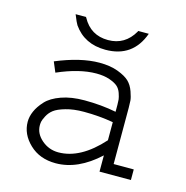

<svg xmlns="http://www.w3.org/2000/svg" viewBox="-95 -699 776 802"><g transform="rotate(15 293.0 -297.5)"><path d="M450.2 -289.1V-45.9H537.1V0H401.4V-70.3Q310.5 13.7 214.8 13.7Q145.5 13.7 101.6 -28.3Q57.6 -70.3 57.6 -124Q57.6 -146.5 67.9 -169.9Q78.1 -193.4 100.1 -217.3Q122.1 -241.2 164.6 -256.3Q207 -271.5 264.6 -271.5Q336.9 -271.5 401.4 -258.8V-289.1Q401.4 -302.7 400.4 -312Q399.4 -321.3 393.6 -338.4Q387.7 -355.5 376 -365.7Q364.3 -376 340.3 -384.3Q316.4 -392.6 283.2 -392.6Q210 -392.6 116.2 -351.6L97.7 -395.5Q203.1 -439.5 284.2 -439.5Q331.1 -439.5 364.7 -426.8Q398.4 -414.1 414.6 -398.4Q430.7 -382.8 439.5 -357.9Q448.2 -333 449.2 -320.3Q450.2 -307.6 450.2 -289.1ZM401.4 -135.7V-213.9Q339.8 -224.6 274.4 -224.6Q229.5 -224.6 195.8 -214.8Q162.1 -205.1 146.5 -192.9Q130.9 -180.7 122.1 -163.6Q113.3 -146.5 111.8 -138.2Q110.4 -129.9 110.4 -123Q110.4 -86.9 141.6 -60.1Q172.9 -33.2 213.9 -33.2Q309.6 -33.2 401.4 -135.7ZM134.8 -609.4H179.7Q179.7 -609.4 181.6 -606.4Q217.8 -540 293 -540Q366.2 -540 404.3 -606.4Q404.3 -609.4 406.2 -609.4H451.2Q411.1 -498 293 -498Q202.1 -498 154.3 -566.4Q148.4 -575.2 134.8 -609.4Z"/></g></svg>

Font: Thabit
Style: Regular
Weight: 500
Designer: Regenerated by Nadim Shaikli
Foundry: MAK Alagha
Version: 0.01